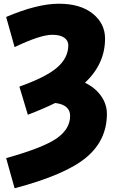

<svg xmlns="http://www.w3.org/2000/svg" viewBox="-20 -760 615 1020"><path d="M12.7 80.1Q208 25.4 280.3 -24.4Q352.5 -74.2 352.5 -144.5Q352.5 -203.1 273.4 -212.9Q210 -181.6 127.9 -150.4L83 -299.8Q225.6 -350.6 284.2 -401.9Q342.8 -453.1 342.8 -519.5Q342.8 -544.9 320.8 -560.1Q298.8 -575.2 257.8 -575.2Q194.3 -575.2 57.6 -509.8L12.7 -669.9Q177.7 -740.2 292.5 -740.2Q407.2 -740.2 472.7 -687.5Q538.1 -634.8 538.1 -554.7Q538.1 -420.9 431.6 -320.3Q486.3 -293.9 517.1 -250Q547.9 -206.1 547.9 -155.3Q547.9 -14.6 437.5 77.1Q327.1 168.9 57.6 240.2Z"/></svg>

Font: GenEi M Gothic v2 Black
Style: Regular
Weight: 900
Version: Version 2.0